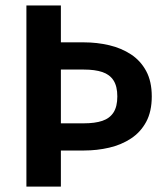

<svg xmlns="http://www.w3.org/2000/svg" viewBox="-20 -694 624 714"><path d="M206.4 -235.4V-435.3H292.2Q333.1 -435.3 360.5 -426.1Q387.9 -416.9 402.1 -395Q416.3 -373 416.3 -335.4Q416.3 -297.7 402.1 -275.8Q387.9 -253.8 360.5 -244.6Q333.1 -235.4 292.2 -235.4ZM206.4 0V-134.3H292.2Q340.9 -134.3 386.3 -144.9Q431.6 -155.5 467.2 -179Q502.8 -202.4 523.6 -240.8Q544.4 -279.3 544.4 -335.3Q544.4 -391.4 523.6 -429.8Q502.8 -468.3 467.2 -491.7Q431.6 -515.1 386.3 -525.8Q340.9 -536.5 292.2 -536.5H206.4V-673.6H78.2V0Z"/></svg>

Font: Estedad-VF-FD Black
Style: Regular
Weight: 900
Designer: Amin Abedi
Version: Version 4.000